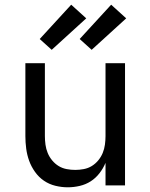

<svg xmlns="http://www.w3.org/2000/svg" viewBox="-20 -789 640 817"><path d="M268 8Q242 8 215.5 1.5Q189 -5 167 -20Q145 -35 129 -57.5Q113 -80 104 -105Q95 -130 91.5 -156.5Q88 -183 88 -210V-520H171V-210Q171 -192 173.5 -173.5Q176 -155 183 -138Q190 -121 202 -106.5Q214 -92 229.5 -82.5Q245 -73 263.5 -69.5Q282 -66 300 -66Q318 -66 336.5 -69.5Q355 -73 370.5 -82.5Q386 -92 398 -106.5Q410 -121 417 -138Q424 -155 426.5 -173.5Q429 -192 429 -210V-520H512V0H429V-96Q419 -72 403 -51.5Q387 -31 366 -17.5Q345 -4 319.5 2Q294 8 268 8ZM370 -577 319 -623 453 -769 517 -711ZM200 -577 149 -623 283 -769 347 -711Z"/></svg>

Font: Iosevka Meiseki Sans
Style: Regular
Weight: 400
Monospace: yes
Designer: Belleve Invis
Foundry: Belleve Invis
Version: Version 11.2.6; ttfautohint (v1.8.4)